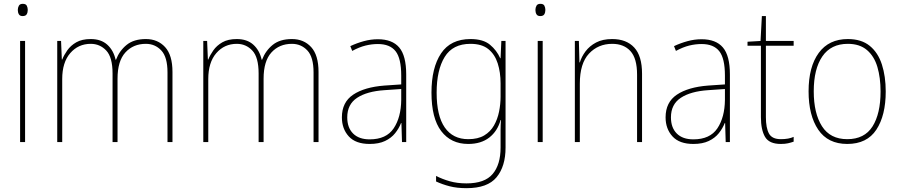

<svg xmlns="http://www.w3.org/2000/svg" viewBox="-20 -742 4702 1003"><path d="M99 -722Q115 -722 120 -712Q125 -702 125 -690Q125 -677 119.5 -667.5Q114 -658 98 -658Q84 -658 78.5 -667.5Q73 -677 73 -690Q73 -702 78.5 -712Q84 -722 99 -722ZM111 -528V0H85V-528Z M742 -538Q804 -538 842.5 -496Q881 -454 881 -366V0H855V-364Q855 -444 822.5 -478.5Q790 -513 742 -513Q676 -513 635 -468Q594 -423 594 -331V0H568V-358Q568 -443 535 -478Q502 -513 454 -513Q389 -513 347 -464.5Q305 -416 305 -329V0H279V-528H299L303 -431H305Q314 -454 331.5 -479Q349 -504 378.5 -521Q408 -538 454 -538Q508 -538 540.5 -508.5Q573 -479 584 -430H586Q604 -477 641.5 -507.5Q679 -538 742 -538Z M1505 -538Q1567 -538 1605.5 -496Q1644 -454 1644 -366V0H1618V-364Q1618 -444 1585.5 -478.5Q1553 -513 1505 -513Q1439 -513 1398 -468Q1357 -423 1357 -331V0H1331V-358Q1331 -443 1298 -478Q1265 -513 1217 -513Q1152 -513 1110 -464.5Q1068 -416 1068 -329V0H1042V-528H1062L1066 -431H1068Q1077 -454 1094.5 -479Q1112 -504 1141.5 -521Q1171 -538 1217 -538Q1271 -538 1303.5 -508.5Q1336 -479 1347 -430H1349Q1367 -477 1404.5 -507.5Q1442 -538 1505 -538Z M1954 -537Q2029 -537 2065.5 -494Q2102 -451 2102 -353V0H2080L2077 -99H2075Q2064 -71 2044 -46Q2024 -21 1991.5 -5.5Q1959 10 1911 10Q1838 10 1802 -29.5Q1766 -69 1766 -129Q1766 -208 1825 -247.5Q1884 -287 1988 -295L2076 -301V-347Q2076 -437 2046.5 -474.5Q2017 -512 1954 -512Q1922 -512 1889.5 -504Q1857 -496 1820 -476L1810 -501Q1844 -517 1880.5 -527Q1917 -537 1954 -537ZM1989 -271Q1897 -265 1845.5 -231Q1794 -197 1794 -129Q1794 -75 1824.5 -44.5Q1855 -14 1911 -14Q1998 -14 2036.5 -71.5Q2075 -129 2076 -220V-277Z M2438 -538Q2504 -538 2539.5 -508.5Q2575 -479 2593 -438H2595L2599 -528H2621V29Q2621 127 2574 184Q2527 241 2417 241Q2367 241 2328.5 231Q2290 221 2258 206V177Q2291 194 2330 205Q2369 216 2417 216Q2512 216 2553.5 167Q2595 118 2595 29V-15Q2595 -42 2595 -63.5Q2595 -85 2597 -115H2595Q2579 -57 2536 -23.5Q2493 10 2426 10Q2336 10 2285 -57Q2234 -124 2234 -258Q2234 -388 2284 -463Q2334 -538 2438 -538ZM2438 -513Q2345 -513 2303 -444.5Q2261 -376 2261 -258Q2261 -137 2303.5 -76Q2346 -15 2426 -15Q2477 -15 2509.5 -34.5Q2542 -54 2560.5 -86.5Q2579 -119 2587 -158.5Q2595 -198 2595 -237V-307Q2595 -364 2580 -411Q2565 -458 2531 -485.5Q2497 -513 2438 -513Z M2803 -722Q2819 -722 2824 -712Q2829 -702 2829 -690Q2829 -677 2823.5 -667.5Q2818 -658 2802 -658Q2788 -658 2782.5 -667.5Q2777 -677 2777 -690Q2777 -702 2782.5 -712Q2788 -722 2803 -722ZM2815 -528V0H2789V-528Z M3178 -538Q3252 -538 3293 -494Q3334 -450 3334 -357V0H3308V-352Q3308 -437 3273.5 -475Q3239 -513 3178 -513Q3105 -513 3057 -462Q3009 -411 3009 -305V0H2983V-528H3004L3007 -416H3009Q3018 -446 3039 -474Q3060 -502 3094 -520Q3128 -538 3178 -538Z M3645 -537Q3720 -537 3756.5 -494Q3793 -451 3793 -353V0H3771L3768 -99H3766Q3755 -71 3735 -46Q3715 -21 3682.5 -5.5Q3650 10 3602 10Q3529 10 3493 -29.5Q3457 -69 3457 -129Q3457 -208 3516 -247.5Q3575 -287 3679 -295L3767 -301V-347Q3767 -437 3737.5 -474.5Q3708 -512 3645 -512Q3613 -512 3580.5 -504Q3548 -496 3511 -476L3501 -501Q3535 -517 3571.5 -527Q3608 -537 3645 -537ZM3680 -271Q3588 -265 3536.5 -231Q3485 -197 3485 -129Q3485 -75 3515.5 -44.5Q3546 -14 3602 -14Q3689 -14 3727.5 -71.5Q3766 -129 3767 -220V-277Z M4059 -15Q4080 -15 4096.5 -18Q4113 -21 4126 -27V-2Q4112 3 4096.5 6.5Q4081 10 4059 10Q3998 10 3976.5 -27Q3955 -64 3955 -130V-503H3885V-524L3953 -528L3960 -658H3981V-528H4126V-503H3981V-130Q3981 -74 3997 -44.5Q4013 -15 4059 -15Z M4607 -264Q4607 -139 4558 -64.5Q4509 10 4406 10Q4305 10 4254.5 -64.5Q4204 -139 4204 -265Q4204 -393 4257 -465.5Q4310 -538 4409 -538Q4480 -538 4523.5 -502.5Q4567 -467 4587 -405Q4607 -343 4607 -264ZM4231 -265Q4231 -150 4274 -82.5Q4317 -15 4406 -15Q4496 -15 4538 -81.5Q4580 -148 4580 -264Q4580 -336 4563.5 -392Q4547 -448 4509 -480.5Q4471 -513 4409 -513Q4321 -513 4276 -447.5Q4231 -382 4231 -265Z"/></svg>

Font: Noto Sans SemiCondensed Thin
Style: Regular
Weight: 100
Width: 4
Designer: Monotype Design Team
Foundry: Monotype Imaging Inc.
Version: Version 2.013; ttfautohint (v1.8.4.7-5d5b)